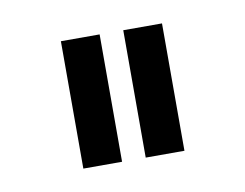

<svg xmlns="http://www.w3.org/2000/svg" viewBox="-38 -763 368 288"><g transform="rotate(-10 146.0 -619.0)"><path d="M69 -522V-716H128V-522ZM164 -522V-716H223V-522Z"/></g></svg>

Font: Raleway-v4020
Style: Regular
Weight: 400
Designer: Matt McInerney, Pablo Impallari, Rodrigo Fuenzalida
Foundry: Matt McInerney, Pablo Impallari, Rodrigo Fuenzalida
Version: Version 4.020;PS 004.020;hotconv 1.0.88;makeotf.lib2.5.64775